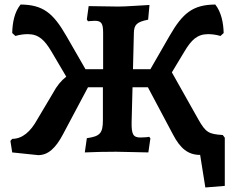

<svg xmlns="http://www.w3.org/2000/svg" viewBox="-20 -671 1046 849"><path d="M965 -74C903 -78 890 -85 857 -143L740 -351L796 -444C826 -494 852 -520 900 -520C916 -520 934 -518 955 -512L969 -525C968 -571 958 -618 932 -651C833 -650 788 -614 729 -511L645 -365H568L572 -526C573 -562 585 -574 635 -584L641 -649C597 -647 538 -642 504 -642C478 -642 398 -644 372 -644L364 -585L369 -577C372 -577 389 -579 399 -579C428 -579 436 -568 436 -526V-365H358L274 -511C215 -614 170 -650 71 -651C44 -618 35 -571 34 -525L48 -512C69 -518 87 -520 103 -520C151 -520 177 -494 207 -444L273 -332C250 -314 231 -291 214 -259L145 -143C115 -88 78 -57 34 -57L26 -48L34 3L149 15C192 15 226 -15 259 -78L369 -285H435V-139C435 -82 422 -68 364 -60L355 3C390 1 452 0 493 0C529 0 606 3 636 3L645 -59L640 -66C637 -65 618 -63 601 -63C569 -63 561 -77 562 -131L566 -285H634L744 -78C777 -14 812 14 865 14L888 158L974 151V-62Z"/></svg>

Font: Alegreya SC
Style: Bold
Weight: 700
Designer: Juan Pablo del Peral
Foundry: Huerta Tipografica
Version: Version 2.007;PS 002.007;hotconv 1.0.88;makeotf.lib2.5.64775